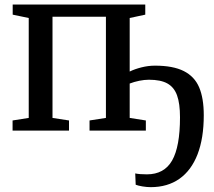

<svg xmlns="http://www.w3.org/2000/svg" viewBox="-20 -566 929 832"><path d="M863 -66.5Q863 33 836 102.8Q809 172.5 757.5 208.8Q706 245 633 245Q616.5 245 597.2 241.8Q578 238.5 568 234.5L566 185.5Q584 189.5 616.5 189.5Q691.5 189.5 725.8 129.5Q760 69.5 760 -57.5Q760 -117.5 747.2 -152.8Q734.5 -188 705.5 -204.2Q676.5 -220.5 625.5 -220.5Q605.5 -220.5 583.5 -216Q561.5 -211.5 542 -204V-55L612 -44V0H368V-44L439 -55V-493.5H207.5V-55L279 -44V0H34.5V-44L104.5 -55V-488L35 -502.5V-546.5H609.5V-502.5L542 -488V-256Q564.5 -267 593.5 -274.2Q622.5 -281.5 651.5 -281.5Q730 -281.5 776.5 -258Q823 -234.5 843 -187.5Q863 -140.5 863 -66.5Z"/></svg>

Font: Merriweather 12pt
Style: Regular
Weight: 400
Designer: Eben Sorkin
Foundry: Eben Sorkin
Version: Version 2.100